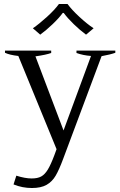

<svg xmlns="http://www.w3.org/2000/svg" viewBox="-20 -752 604 964"><path d="M182 -578 145 -610Q177 -632 216 -667.5Q255 -703 276 -732H319Q340 -703 379 -667Q418 -631 450 -610L412 -578Q382 -600 350.5 -630.5Q319 -661 300 -687H295Q276 -661 244 -630.5Q212 -600 182 -578ZM559 -498V-487Q534 -478 490 -470L297 46Q277 100 259.5 130Q242 160 214 176Q186 192 140 192Q92 192 48 174L62 130Q106 144 139 144Q169 144 187 134Q205 124 220 99.5Q235 75 253 27L264 -3L72 -471Q28 -476 5 -487V-498H237V-486Q213 -477 158 -469L299 -97L437 -471Q397 -474 364 -486V-498Z"/></svg>

Font: Trirong
Style: Regular
Weight: 400
Version: Version 1.000